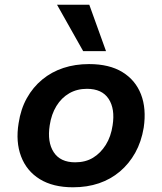

<svg xmlns="http://www.w3.org/2000/svg" viewBox="-20 -785 688 815"><path d="M290 10Q205 10 149 -24.5Q93 -59 69.5 -121Q46 -183 59 -262Q68 -322 94 -368.5Q120 -415 159.5 -447.5Q199 -480 249 -496.5Q299 -513 358 -513Q444 -513 499.5 -479Q555 -445 578.5 -384.5Q602 -324 590 -243Q580 -183 554 -136.5Q528 -90 489 -57Q450 -24 400 -7Q350 10 290 10ZM299 -96Q343 -96 375 -115.5Q407 -135 429 -170Q451 -205 458 -253Q469 -323 441 -365.5Q413 -408 349 -408Q307 -408 274 -389Q241 -370 219.5 -335Q198 -300 191 -253Q180 -182 208 -139Q236 -96 299 -96ZM333 -568 222 -765H359L430 -568Z"/></svg>

Font: Nunito Sans 6pt
Style: Bold Italic
Weight: 700
Italic angle: -9°
Version: Version 3.101;gftools[0.9.27]